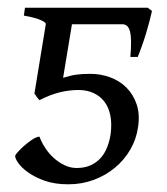

<svg xmlns="http://www.w3.org/2000/svg" viewBox="-20 -460 434 499"><path d="M338.9 -130.4Q334.5 -98.6 318.8 -71.5Q303.2 -44.4 278.8 -24.2Q254.4 -3.9 223.4 7.6Q192.4 19 157.2 19Q122.6 19 96.4 9.8Q70.3 0.5 53 -12Q35.6 -24.4 27.1 -36.9Q18.6 -49.3 19.5 -55.7Q20 -57.6 26.6 -65.2Q33.2 -72.8 42.7 -81.1Q52.2 -89.4 63 -96.7Q73.7 -104 82.5 -105Q87.9 -90.3 97.4 -75.7Q106.9 -61 119.6 -49.6Q132.3 -38.1 147.5 -30.8Q162.6 -23.4 179.2 -23.4Q200.7 -23.4 216.3 -30.8Q231.9 -38.1 242.4 -50.3Q252.9 -62.5 259 -78.6Q265.1 -94.7 267.6 -112.3Q271 -138.7 266.8 -159.7Q262.7 -180.7 251.7 -195.3Q240.7 -210 223.4 -218Q206.1 -226.1 183.6 -226.1Q159.7 -226.1 135 -220Q110.4 -213.9 82.5 -199.7Q80.1 -202.1 75.9 -207.5Q71.8 -212.9 70.3 -215.8V-216.3L69.3 -215.8L99.1 -397.5Q99.6 -401.9 85 -408.2Q70.3 -414.6 42 -419.4L44.9 -439.9H363.8L375 -431.6Q373 -422.4 368.9 -406.2Q364.7 -390.1 359.4 -372.6Q354 -355 348.1 -338.6Q342.3 -322.3 337.9 -312H318.8Q322.8 -357.4 318.1 -377.2Q313.5 -397 297.9 -397H167L144 -257.8Q164.1 -264.2 179.4 -266.1Q194.8 -268.1 214.8 -268.1Q241.7 -268.1 266.4 -259Q291 -250 308.6 -232.4Q326.2 -214.8 335 -189.2Q343.8 -163.6 338.9 -130.4Z"/></svg>

Font: GentiumAlt
Style: Italic
Weight: 400
Italic angle: -7°
Designer: J. Victor Gaultney
Version: Version 1.02; 2005; OFL release